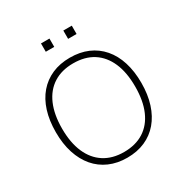

<svg xmlns="http://www.w3.org/2000/svg" viewBox="-199 -1036 1149 1199"><g transform="rotate(-30 375.5 -436.0)"><path d="M375 8Q304 8 247 -17Q190 -42 150 -89Q110 -136 88.5 -202.5Q67 -269 67 -353Q67 -437 88 -503.5Q109 -570 149 -616.5Q189 -663 246 -688Q303 -713 375 -713Q447 -713 504 -688.5Q561 -664 601.5 -617Q642 -570 663 -503.5Q684 -437 684 -354Q684 -270 662.5 -203Q641 -136 601 -89Q561 -42 504 -17Q447 8 375 8ZM375 -33Q459 -33 518 -70.5Q577 -108 608 -179.5Q639 -251 639 -353Q639 -455 608 -526Q577 -597 518.5 -634.5Q460 -672 375 -672Q292 -672 233 -634.5Q174 -597 143 -525.5Q112 -454 112 -353Q112 -252 143 -180.5Q174 -109 233 -71Q292 -33 375 -33ZM425 -820V-880H486V-820ZM264 -820V-880H325V-820Z"/></g></svg>

Font: Nunito Sans 12pt ExtraLight
Style: Regular
Weight: 200
Designer: Vernon Adams
Foundry: Vernon Adams
Version: Version 3.101;gftools[0.9.27]